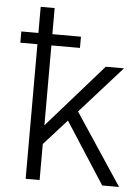

<svg xmlns="http://www.w3.org/2000/svg" viewBox="-53 -788 601 830"><g transform="rotate(5 247.5 -373.0)"><path d="M15.6 -584V-632.8H89.8V-746.1H150.4V-632.8H274.4V-584H150.4V-237.3L392.6 -512.7H471.7L290 -309.6L495.1 0H421.9L250 -266.6L150.4 -156.2V0H89.8V-584Z"/></g></svg>

Font: Gothic A1 Light
Style: Regular
Weight: 300
Version: Version 2.50